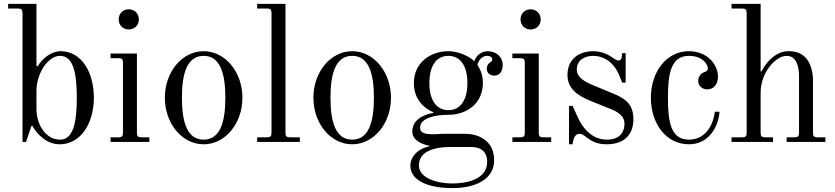

<svg xmlns="http://www.w3.org/2000/svg" viewBox="-20 -732 4308 990"><path d="M168 -169V-262C168 -354 227 -444 290 -444C359 -444 376 -352 376 -228C376 -104 359 -12 290 -12C213 -12 168 -94 168 -169ZM22 -688H74C90 -688 96 -682 96 -666V0H114L142 -82L146 -84C170 -42 218 12 288 12C396 12 464 -96 464 -228C464 -360 400 -468 292 -468C246 -468 199 -432 174 -390L168 -392V-712H22Z M592 -632C592 -602 614 -580 644 -580C674 -580 696 -602 696 -632C696 -662 674 -684 644 -684C614 -684 592 -662 592 -632ZM550 0H750V-24H708C692 -24 686 -30 686 -46V-456H550V-432H592C608 -432 614 -426 614 -410V-46C614 -30 608 -24 592 -24H550Z M918 -228C918 -356 946 -444 1030 -444C1114 -444 1142 -356 1142 -228C1142 -100 1114 -12 1030 -12C946 -12 918 -100 918 -228ZM830 -228C830 -96 918 12 1030 12C1142 12 1230 -96 1230 -228C1230 -360 1142 -468 1030 -468C918 -468 830 -360 830 -228Z M1306 0H1526V-24H1474C1458 -24 1452 -30 1452 -46V-712H1306V-688H1358C1374 -688 1380 -682 1380 -666V-46C1380 -30 1374 -24 1358 -24H1306Z M1684 -228C1684 -356 1712 -444 1796 -444C1880 -444 1908 -356 1908 -228C1908 -100 1880 -12 1796 -12C1712 -12 1684 -100 1684 -228ZM1596 -228C1596 -96 1684 12 1796 12C1908 12 1996 -96 1996 -228C1996 -360 1908 -468 1796 -468C1684 -468 1596 -360 1596 -228Z M2096 122C2096 210 2211 238 2312 238C2436 238 2528 190 2528 94C2528 0 2457 -42 2378 -42H2275C2265 -42 2256 -42 2244 -41C2231 -40 2221 -40 2210 -40C2176 -40 2146 -45 2146 -73C2146 -127 2232 -140 2292 -140C2388 -140 2470 -200 2470 -304C2470 -352 2452 -382 2442 -396C2445 -420 2466 -444 2491 -444C2504 -444 2518 -439 2518 -428C2518 -418 2515 -415 2507 -410C2497 -404 2490 -393 2490 -378C2490 -351 2512 -342 2530 -342C2556 -342 2572 -365 2572 -396C2572 -439 2539 -468 2494 -468C2470 -468 2438 -453 2425 -416C2415 -430 2356 -468 2292 -468C2201 -468 2114 -410 2114 -304C2114 -216 2170 -172 2215 -153V-150C2161 -141 2106 -113 2106 -54C2106 -11 2148 10 2194 20V23C2142 31 2096 72 2096 122ZM2194 -304C2194 -392 2230 -444 2292 -444C2354 -444 2390 -392 2390 -304C2390 -216 2354 -164 2292 -164C2230 -164 2194 -216 2194 -304ZM2140 120C2140 45 2228 26 2298 26H2409C2477 26 2492 68 2492 102C2492 192 2390 214 2312 214C2236 214 2140 188 2140 120Z M2664 -632C2664 -602 2686 -580 2716 -580C2746 -580 2768 -602 2768 -632C2768 -662 2746 -684 2716 -684C2686 -684 2664 -662 2664 -632ZM2622 0H2822V-24H2780C2764 -24 2758 -30 2758 -46V-456H2622V-432H2664C2680 -432 2686 -426 2686 -410V-46C2686 -30 2680 -24 2664 -24H2622Z M2906 -345C2906 -276 2958 -239 3022 -213L3136 -167C3171 -153 3200 -129 3200 -96C3200 -46 3172 -12 3109 -12C3044 -12 2999 -54 2969 -107L2932 -186H2914V12H2932L2936 -8C2941 -28 2950 -42 2969 -42C2980 -42 2991 -34 3003 -25C3024 -9 3052 12 3108 12C3184 12 3246 -24 3246 -118C3246 -190 3208 -222 3150 -246L3042 -291C2998 -309 2954 -331 2954 -374C2954 -419 2991 -444 3039 -444C3077 -444 3140 -426 3174 -341L3188 -306H3206V-458H3188L3186 -438C3184 -427 3180 -420 3170 -420C3162 -420 3152 -425 3137 -436C3119 -449 3083 -468 3040 -468C2968 -468 2906 -430 2906 -345Z M3336 -228C3336 -96 3414 12 3532 12C3637 12 3685 -81 3690 -156H3666C3658 -91 3621 -12 3532 -12C3440 -12 3424 -100 3424 -228C3424 -356 3441 -444 3532 -444C3604 -444 3630 -399 3630 -379C3630 -371 3626 -365 3614 -361C3598 -356 3580 -341 3580 -315C3580 -291 3600 -271 3627 -271C3656 -271 3682 -293 3682 -337C3682 -397 3629 -468 3532 -468C3415 -468 3336 -360 3336 -228Z M3752 0H3966V-24H3924C3908 -24 3902 -30 3902 -46V-254C3902 -359 3980 -444 4036 -444C4088 -444 4100 -387 4100 -339V-46C4100 -30 4094 -24 4078 -24H4036V0H4236V-24H4194C4178 -24 4172 -30 4172 -46V-319C4172 -354 4162 -413 4126 -442C4107 -458 4085 -468 4045 -468C3992 -468 3941 -430 3906 -363L3902 -364V-712H3752V-688H3808C3824 -688 3830 -682 3830 -666V-46C3830 -30 3824 -24 3808 -24H3752Z"/></svg>

Font: Old Standard
Style: Regular
Weight: 400
Designer: Alexey Kryukov <alexios@thessalonica.org.ru>
Version: Version 2.0